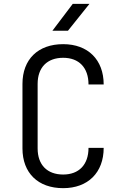

<svg xmlns="http://www.w3.org/2000/svg" viewBox="-20 -970 640 1000"><path d="M253 -810H334L446 -950H359ZM309 10C438 10 520 -71 520 -200H441C441 -112 391 -61 309 -61C226 -61 176 -111 176 -197V-533C176 -619 226 -669 309 -669C391 -669 441 -618 441 -530H520C520 -659 438 -740 309 -740C178 -740 97 -661 97 -533V-197C97 -69 178 10 309 10Z"/></svg>

Font: JetBrains Mono Light
Style: Regular
Weight: 336
Monospace: yes
Designer: Philipp Nurullin, Konstantin Bulenkov
Foundry: JetBrains
Version: Version 2.305